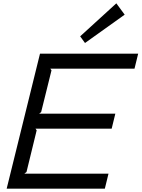

<svg xmlns="http://www.w3.org/2000/svg" viewBox="-20 -1132 849 1152"><path d="M728 -1044 490 -874 461 -914 678 -1112ZM609 0H20L220 -810H809L787 -720H282L289 -710L227 -460L215 -450H672L650 -360H193L200 -350L139 -100L126 -90H631Z"/></svg>

Font: TypoPRO Sinkin Sans
Style: 400 Italic
Weight: 400
Italic angle: -112°
Designer: Keith Bates
Foundry: K-Type
Version: Sinkin Sans (version 1.0)  by Keith Bates   •   © 2014   www